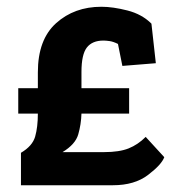

<svg xmlns="http://www.w3.org/2000/svg" viewBox="-20 -548 535 568"><path d="M466 -83Q458 -61 418 -30.5Q378 0 314 0H42V-96Q76 -116 84 -144Q92 -172 92 -212H34V-287H92V-334Q92 -431 146 -479.5Q200 -528 280 -528Q314 -528 357 -517Q400 -506 428 -478L441 -361L342 -353L329 -418Q315 -425 304 -426.5Q293 -428 286 -428Q253 -428 237 -407.5Q221 -387 221 -335V-287H362V-212H221Q220 -180 211.5 -150.5Q203 -121 165 -98H288Q333 -98 360.5 -109Q388 -120 411 -143Z"/></svg>

Font: Zilla Slab Bold
Style: Bold
Weight: 700
Designer: Typotheque.com
Foundry: Typotheque type foundry
Version: Version 1.1; 2017; ttfautohint (v1.6)